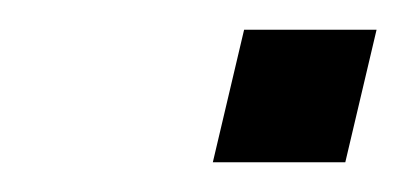

<svg xmlns="http://www.w3.org/2000/svg" viewBox="-20 -315 282 129"><path d="M123 -206 144 -295H233L212 -206Z"/></svg>

Font: Coval
Style: Italic
Weight: 400
Foundry: Context Ltd
Version: Version 001.000